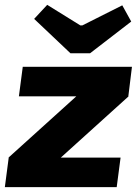

<svg xmlns="http://www.w3.org/2000/svg" viewBox="-26 -773 577 793"><path d="M265 -553 115 -695 169 -753 306 -668H314L479 -751L516 -684L346 -553ZM505 -375 225 -122H472L456 0H-6L10 -122H9L289 -375H52L68 -497H519L504 -375Z"/></svg>

Font: Exo 2.0 Extra Bold
Style: Italic
Weight: 800
Italic angle: -8°
Designer: Natanael Gama
Version: Version 1.001;PS 001.001;hotconv 1.0.70;makeotf.lib2.5.58329